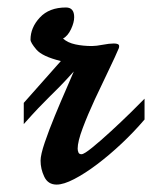

<svg xmlns="http://www.w3.org/2000/svg" viewBox="-20 -479 406 513"><path d="M131.3 14.2Q108.4 14.2 98.4 -6.6Q88.4 -27.3 88.4 -49.8Q88.4 -65.4 99.6 -98.4Q110.8 -131.3 126.7 -169.9Q142.6 -208.5 157 -241.2Q171.4 -273.9 177.2 -288.1Q155.3 -263.7 139.9 -248Q124.5 -232.4 111.3 -219.5Q98.1 -206.5 82.5 -190.2Q66.9 -173.8 43.5 -147.5V-204.1L142.6 -315.9Q92.8 -328.1 77.1 -346.7Q61.5 -365.2 61.5 -373Q61.5 -405.3 86.4 -432.1Q111.3 -459 156.2 -459Q178.2 -459 178.2 -433.1Q178.2 -418.9 169.7 -400.9Q161.1 -382.8 148.4 -376Q161.1 -364.7 181.4 -360.4Q201.7 -356 225.6 -356Q236.8 -356 254.4 -359.4Q272 -362.8 284.2 -362.8Q298.3 -362.8 298.3 -356Q298.3 -352.1 297.4 -350.1Q288.6 -329.1 270.8 -292.2Q252.9 -255.4 233.6 -213.9Q214.4 -172.4 200.9 -136.5Q187.5 -100.6 187.5 -82Q187.5 -76.7 189.5 -71.8Q191.4 -66.9 197.8 -66.9Q204.6 -66.9 226.8 -85Q249 -103 276.9 -128.7Q304.7 -154.3 329.6 -178.7Q354.5 -203.1 366.2 -215.3V-159.7Q338.4 -127 305.4 -95.9Q272.5 -64.9 239.5 -40Q206.5 -15.1 178.2 -0.5Q149.9 14.2 131.3 14.2Z"/></svg>

Font: Norican
Style: Regular
Weight: 400
Designer: Vernon Adams
Foundry: Vernon Adams
Version: Version 1.100; ttfautohint (v1.8.4.7-5d5b);gftools[0.9.33]